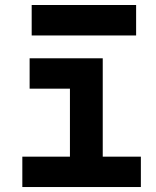

<svg xmlns="http://www.w3.org/2000/svg" viewBox="-20 -752 626 772"><path d="M69.8 0H546.4V-122.1H393.1V-517.6H99.1V-395.5H261.2V-122.1H69.8ZM107.4 -609.4H527.3V-731.9H107.4Z"/></svg>

Font: Cascadia Mono NF
Style: Bold
Weight: 700
Monospace: yes
Designer: Aaron Bell
Foundry: Saja Typeworks
Version: Version 2404.023